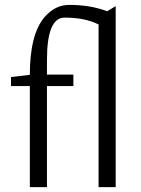

<svg xmlns="http://www.w3.org/2000/svg" viewBox="-20 -765 577 785"><path d="M102 0V-413H25V-450L102 -459Q102 -626 163 -696Q206 -745 263 -745Q350 -745 418 -719L453 -740V0H383V-665Q328 -693 244 -693Q172 -693 172 -520V-460H280V-413H172V0Z"/></svg>

Font: Quattrocento Sans
Style: Regular
Weight: 400
Designer: Pablo Impallari
Foundry: Pablo Impallari, Igino Marini, Brenda Gallo
Version: Version 2.000